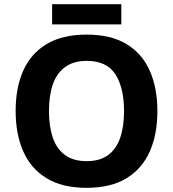

<svg xmlns="http://www.w3.org/2000/svg" viewBox="-20 -891 831 921"><path d="M735 -358Q735 -247 698.5 -164.5Q662 -82 587 -36Q512 10 395 10Q279 10 203.5 -36Q128 -82 91.5 -165Q55 -248 55 -359Q55 -470 91.5 -552Q128 -634 203.5 -679.5Q279 -725 396 -725Q512 -725 587 -679.5Q662 -634 698.5 -551.5Q735 -469 735 -358ZM215 -358Q215 -284 233.5 -230Q252 -176 292.5 -147Q333 -118 395 -118Q459 -118 498.5 -147Q538 -176 556.5 -230Q575 -284 575 -358Q575 -470 533.5 -534.5Q492 -599 396 -599Q333 -599 292.5 -569.5Q252 -540 233.5 -486.5Q215 -433 215 -358ZM562 -871V-774H230V-871Z"/></svg>

Font: Noto Sans Syriac Eastern
Style: Bold
Weight: 700
Designer: Patrick Giasson and the Monotype Design Team
Foundry: Monotype Imaging Inc.
Version: Version 3.001